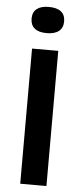

<svg xmlns="http://www.w3.org/2000/svg" viewBox="-59 -901 400 934"><g transform="rotate(5 141.0 -434.5)"><path d="M77 0V-660H205V0ZM141 -741Q102 -741 82 -757.5Q62 -774 62 -805Q62 -837 82.5 -853Q103 -869 141 -869Q180 -869 200.5 -853Q221 -837 221 -805Q221 -774 200.5 -757.5Q180 -741 141 -741Z"/></g></svg>

Font: Bricolage Grotesque 16pt SemiBold
Style: Regular
Weight: 600
Version: Version 1.001;gftools[0.9.33.dev8+g029e19f]